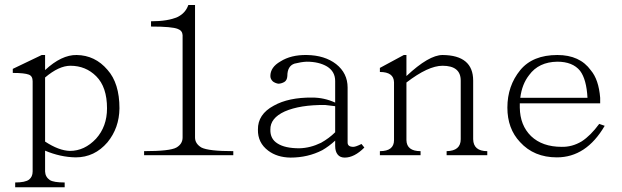

<svg xmlns="http://www.w3.org/2000/svg" viewBox="-20 -708 2540 784"><path d="M97.7 -403.3Q80.1 -410.2 32.2 -410.2V-426.8L150.4 -483.4H164.1V-421.9Q231.4 -484.4 293 -483.4Q368.2 -482.4 418.9 -422.9Q467.8 -368.2 467.8 -265.6Q466.8 -185.5 418.9 -127Q366.2 -65.4 289.1 -65.4Q226.6 -66.4 164.1 -92.8V-7.8Q165 14.6 183.6 27.3Q199.2 37.1 244.1 37.1V56.6H42V37.1Q83 37.1 98.6 25.4Q113.3 13.7 113.3 -7.8V-376Q113.3 -397.5 97.7 -403.3ZM164.1 -129.9Q220.7 -92.8 265.6 -91.8Q325.2 -91.8 372.1 -141.6Q417 -191.4 417 -265.6Q417 -352.5 373 -396.5Q330.1 -439.5 267.6 -439.5Q220.7 -439.5 164.1 -391.6Z M802.7 -105.5Q832 -90.8 932.6 -90.8V-74.2H568.4V-90.8Q673.8 -90.8 700.2 -105.5Q725.6 -120.1 725.6 -146.5V-564.5Q724.6 -583 706.1 -589.8Q682.6 -599.6 596.7 -599.6V-621.1Q666 -621.1 705.1 -638.7Q737.3 -654.3 749 -687.5H776.4V-146.5Q776.4 -121.1 802.7 -105.5Z M1422.9 -108.4Q1432.6 -108.4 1456.1 -120.1L1467.8 -105.5Q1426.8 -64.5 1387.7 -64.5Q1369.1 -64.5 1359.4 -76.2Q1348.6 -88.9 1348.6 -112.3V-133.8Q1323.2 -110.4 1295.9 -94.7Q1237.3 -64.5 1166 -64.5Q1111.3 -65.4 1075.2 -92.8Q1032.2 -125 1033.2 -178.7Q1032.2 -241.2 1097.7 -276.4Q1158.2 -310.5 1254.9 -309.6Q1303.7 -309.6 1348.6 -289.1V-377Q1348.6 -416 1315.4 -436.5Q1282.2 -456.1 1232.4 -456.1Q1210 -455.1 1182.6 -448.2Q1153.3 -438.5 1153.3 -397.5Q1152.3 -379.9 1140.6 -373Q1127.9 -366.2 1116.2 -366.2Q1104.5 -368.2 1094.7 -375Q1084 -384.8 1084 -397.5Q1084 -433.6 1125 -457Q1168 -484.4 1232.4 -483.4Q1305.7 -482.4 1352.5 -446.3Q1399.4 -409.2 1399.4 -350.6V-126Q1399.4 -108.4 1422.9 -108.4ZM1142.6 -252.9Q1083 -225.6 1084 -178.7Q1083 -140.6 1113.3 -122.1Q1143.6 -102.5 1202.1 -102.5Q1247.1 -103.5 1291 -125Q1324.2 -143.6 1348.6 -168V-274.4L1307.6 -279.3Q1205.1 -280.3 1142.6 -252.9Z M1969.7 -90.8V-74.2H1803.7V-90.8Q1861.3 -91.8 1861.3 -139.6V-378.9Q1861.3 -439.5 1787.1 -439.5Q1728.5 -439.5 1639.6 -371.1V-135.7Q1640.6 -90.8 1697.3 -90.8V-74.2H1531.2V-90.8Q1588.9 -90.8 1588.9 -135.7V-372.1Q1587.9 -414.1 1531.2 -414.1V-430.7L1628.9 -483.4H1639.6V-397.5Q1731.4 -483.4 1787.1 -483.4Q1912.1 -482.4 1912.1 -378.9V-139.6Q1913.1 -90.8 1969.7 -90.8Z M2103.5 -127.9Q2051.8 -182.6 2051.8 -268.6Q2051.8 -357.4 2104.5 -421.9Q2155.3 -483.4 2255.9 -483.4Q2347.7 -483.4 2392.6 -420.9Q2424.8 -382.8 2430.7 -308.6V-286.1H2102.5V-268.6Q2103.5 -196.3 2148.4 -152.3Q2194.3 -108.4 2273.4 -108.4Q2316.4 -107.4 2355.5 -130.9Q2391.6 -154.3 2426.8 -202.1L2449.2 -194.3Q2374 -65.4 2253.9 -65.4Q2160.2 -65.4 2103.5 -127.9ZM2140.6 -401.4Q2111.3 -364.3 2104.5 -308.6H2378.9Q2375 -383.8 2348.6 -418.9Q2318.4 -456.1 2255.9 -456.1Q2179.7 -455.1 2140.6 -401.4Z"/></svg>

Font: BabelStone Sani Yi
Style: Regular
Weight: 400
Designer: Andrew West
Foundry: BabelStone
Version: Version 1.00 November 22, 2015, initial release